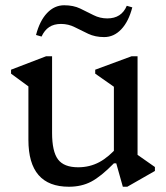

<svg xmlns="http://www.w3.org/2000/svg" viewBox="-20 -698 631 730"><path d="M242 12Q165 12 126.5 -32.5Q88 -77 88 -166V-401L131 -338L22 -418V-433L155 -484H178V-193Q178 -122 200.5 -92Q223 -62 277 -62Q321 -62 357.5 -81.5Q394 -101 430 -143V-77H413Q364 -27 327 -7.5Q290 12 242 12ZM447 12 422 -77H413V-401L456 -338L342 -418V-433L480 -484H503V-81L462 -138L569 -63V-48L464 12ZM376 -557Q342 -557 315.5 -569.5Q289 -582 264.5 -594.5Q240 -607 212 -607Q185 -607 167 -595Q149 -583 138 -559L117 -565Q131 -619 159 -648.5Q187 -678 224 -678Q259 -678 285 -665.5Q311 -653 335.5 -640.5Q360 -628 388 -628Q415 -628 433.5 -640Q452 -652 462 -676L483 -670Q469 -616 441 -586.5Q413 -557 376 -557Z"/></svg>

Font: Platypi Light
Style: Regular
Weight: 300
Designer: David Sargent
Foundry: Bolt Cutter Type
Version: Version 1.200